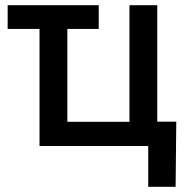

<svg xmlns="http://www.w3.org/2000/svg" viewBox="-20 -559 713 735"><path d="M357.9 -539.1V-448.2H9.3V-539.1ZM131.3 0V-539.1H237.8V-92.8H475.6V-539.1H582V0ZM547.4 156.2V0H508.8V-93.3H654.8L652.3 156.2Z"/></svg>

Font: Inter 18pt Medium
Style: Regular
Weight: 500
Designer: Rasmus Andersson
Foundry: rsms
Version: Version 4.001;git-66647c0bb